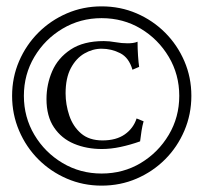

<svg xmlns="http://www.w3.org/2000/svg" viewBox="-20 -780 640 603"><path d="M18 -479Q18 -537 40 -588Q62 -639 100.5 -677.5Q139 -716 190 -738Q241 -760 299 -760Q358 -760 409 -738Q460 -716 498.5 -677.5Q537 -639 559 -588Q581 -537 581 -479Q581 -421 559 -369.5Q537 -318 498.5 -279.5Q460 -241 409 -219Q358 -197 299 -197Q241 -197 190 -219Q139 -241 100.5 -279.5Q62 -318 40 -369.5Q18 -421 18 -479ZM55 -479Q55 -412 88 -356.5Q121 -301 176.5 -268Q232 -235 299 -235Q367 -235 422 -268Q477 -301 510 -356.5Q543 -412 543 -479Q543 -546 510 -601.5Q477 -657 422 -690Q367 -723 299 -723Q232 -723 176.5 -690Q121 -657 88 -601.5Q55 -546 55 -479ZM302 -339Q345 -339 372 -358Q399 -377 409 -408L431 -399Q427 -385 424.5 -369Q422 -353 420 -336Q389 -325 358.5 -318.5Q328 -312 300 -312Q252 -312 212.5 -328.5Q173 -345 149.5 -380Q126 -415 126 -469Q126 -515 144 -556.5Q162 -598 202 -624.5Q242 -651 306 -651Q323 -651 342.5 -647.5Q362 -644 381 -644Q389 -644 397 -645Q405 -646 412 -649Q412 -627 413.5 -605Q415 -583 417 -570L396 -561Q385 -599 357.5 -613Q330 -627 299 -627Q271 -627 245 -612Q219 -597 202.5 -566Q186 -535 186 -487Q186 -452 197.5 -417.5Q209 -383 234.5 -361Q260 -339 302 -339Z"/></svg>

Font: Average
Style: Regular
Weight: 400
Designer: Eduardo Tunni
Foundry: Eduardo Rodriguez Tunni
Version: Version 1.003; ttfautohint (v1.8.4.7-5d5b)